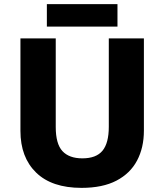

<svg xmlns="http://www.w3.org/2000/svg" viewBox="-20 -900 796 930"><path d="M677 -267Q677 -185 644 -122.5Q611 -60 544 -25Q477 10 375 10Q231 10 155 -64Q79 -138 79 -266V-714H250V-285Q250 -203 282.5 -168Q315 -133 379 -133Q446 -133 476.5 -170Q507 -207 507 -286V-714H677ZM549 -880V-771H207V-880Z"/></svg>

Font: Noto Sans Cham ExtraBold
Style: Regular
Weight: 800
Version: Version 2.002